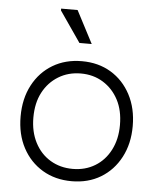

<svg xmlns="http://www.w3.org/2000/svg" viewBox="-53 -769 676 824"><g transform="rotate(5 285.5 -357.0)"><path d="M286 10Q215 10 160.5 -22.5Q106 -55 75 -113Q44 -171 44 -248Q44 -325 75 -383.5Q106 -442 160.5 -474.5Q215 -507 286 -507Q357 -507 411 -474.5Q465 -442 496 -383.5Q527 -325 527 -248Q527 -172 496 -113.5Q465 -55 411 -22.5Q357 10 286 10ZM286 -43Q340 -43 382 -68.5Q424 -94 448 -140.5Q472 -187 472 -248Q472 -311 448 -356.5Q424 -402 382 -428Q340 -454 286 -454Q232 -454 189.5 -428Q147 -402 123 -356.5Q99 -311 99 -248Q99 -187 123 -140.5Q147 -94 189.5 -68.5Q232 -43 286 -43ZM321 -584H268L177 -716V-724H248Z"/></g></svg>

Font: Fustat Light
Style: Regular
Weight: 300
Designer: Mohamed Gaber, Khaled Hosny, Laura Garcia Mut
Foundry: Kief Type Foundry, Alif Type Foundry, Hard Type Foundry
Version: Version 1.007